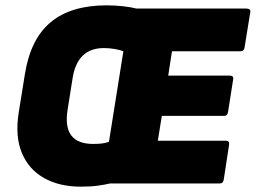

<svg xmlns="http://www.w3.org/2000/svg" viewBox="-20 -687 958 719"><path d="M282 12Q203 12 145.5 -20Q88 -52 62 -114Q36 -176 50 -265L73 -408Q94 -541 170 -604Q246 -667 379 -667Q411 -667 441.5 -663.5Q472 -660 491 -655H903Q910 -655 914.5 -651.5Q919 -648 917 -640L896 -510Q894 -495 881 -495H624L610 -404H840Q856 -404 853 -389L834 -268Q832 -253 819 -253H586L571 -160H825Q840 -160 838 -146L818 -15Q816 0 803 0H392Q376 4 348.5 8Q321 12 282 12ZM329 -148Q351 -148 364 -150Q377 -152 388 -156L442 -495Q430 -500 409.5 -503.5Q389 -507 369 -507Q270 -507 252 -395L233 -275Q213 -148 329 -148Z"/></svg>

Font: Sofia Sans ExtraBlack
Style: Italic
Weight: 1000
Italic angle: -9°
Designer: Botio Nikoltchev, Ani Petrova
Foundry: lettersoup
Version: Version 4.100; ttfautohint (v1.8.4.7-5d5b)